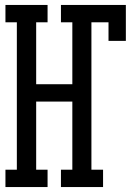

<svg xmlns="http://www.w3.org/2000/svg" viewBox="-20 -755 540 775"><path d="M2 0V-70H48V-665H2V-735H172V-665H126V-415H272V-665H226V-735H488V-590H418V-665H349V-70H396V0H226V-70H272V-345H126V-70H172V0Z"/></svg>

Font: Iosevka Curly Slab
Style: Regular
Weight: 400
Monospace: yes
Designer: Belleve Invis
Foundry: Belleve Invis
Version: Version 22.1.2; ttfautohint (v1.8.4)